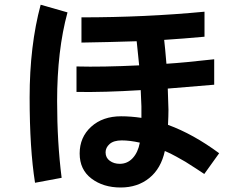

<svg xmlns="http://www.w3.org/2000/svg" viewBox="-20 -790 1040 832"><path d="M325.2 -125Q325.2 -195.3 375 -240.7Q424.8 -286.1 504.9 -286.1Q546.9 -286.1 592.8 -279.3V-329.1Q591.8 -365.2 589.8 -399.4Q431.6 -389.6 311.5 -391.6V-502Q421.9 -499 583 -506.8Q579.1 -548.8 572.3 -611.3Q451.2 -607.4 333 -605.5V-714.8Q609.4 -714.8 866.2 -739.3V-630.9Q769.5 -622.1 691.4 -617.2Q695.3 -585 701.2 -513.7Q779.3 -518.6 908.2 -533.2V-422.9Q760.7 -410.2 707 -406.2Q710 -321.3 710 -314.5Q710 -290 708 -249Q817.4 -209 929.7 -126L865.2 -36.1Q862.3 -38.1 829.6 -59.6Q796.9 -81.1 783.7 -88.9Q770.5 -96.7 744.1 -111.3Q717.8 -126 694.3 -135.7Q677.7 -59.6 627 -18.6Q576.2 22.5 502.9 22.5Q427.7 22.5 376.5 -16.1Q325.2 -54.7 325.2 -125ZM108.4 -367.2Q108.4 -591.8 156.2 -769.5L272.5 -736.3Q227.5 -571.3 227.5 -351.6Q227.5 -172.9 247.1 -19.5L131.8 2Q108.4 -145.5 108.4 -367.2ZM585.9 -171.9Q542 -181.6 507.8 -181.6Q472.7 -181.6 455.1 -166Q437.5 -150.4 437.5 -129.9Q437.5 -106.4 455.6 -93.3Q473.6 -80.1 499 -80.1Q532.2 -80.1 555.2 -105Q578.1 -129.9 585.9 -171.9Z"/></svg>

Font: Gothic A1
Style: Bold
Weight: 700
Version: Version 2.50